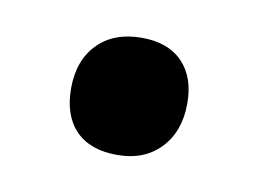

<svg xmlns="http://www.w3.org/2000/svg" viewBox="-33 -363 297 223"><g transform="rotate(10 115.0 -251.5)"><path d="M120 -321Q151 -321 168 -303.5Q185 -286 185 -255Q185 -222 166 -202Q147 -182 115 -182Q83 -182 66 -199.5Q49 -217 49 -249Q49 -282 68 -301.5Q87 -321 120 -321Z"/></g></svg>

Font: Alegreya Sans
Style: Bold Italic
Weight: 700
Italic angle: -7°
Designer: Juan Pablo del Peral
Foundry: Huerta Tipografica
Version: Version 2.007